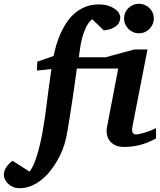

<svg xmlns="http://www.w3.org/2000/svg" viewBox="-150 -760 842 1009"><path d="M669.9 -32.2Q647.5 -20 626.5 -11.7Q605.5 -3.4 585 2Q564.5 7.3 543.7 9.8Q522.9 12.2 501 12.2Q473.6 12.2 455.1 2.9Q436.5 -6.3 425.8 -21Q415 -35.6 411.9 -54Q408.7 -72.3 412.1 -90.8L471.2 -399.9H253.9Q252 -385.7 248 -357.7Q244.1 -329.6 239 -293.7Q233.9 -257.8 227.8 -217.8Q221.7 -177.7 215.8 -140.6Q210 -103.5 204.6 -72.5Q199.2 -41.5 194.8 -23.9Q188.5 2.4 176.8 31.5Q165 60.5 148.4 88.6Q131.8 116.7 111.1 142.1Q90.3 167.5 65.7 186.8Q41 206.1 12.7 217.5Q-15.6 229 -46.9 229Q-68.4 229 -84 221.4Q-99.6 213.9 -109.9 203.1Q-120.1 192.4 -125 180.2Q-129.9 168 -129.9 159.2Q-129.9 139.2 -117.2 119.1Q-104.5 99.1 -84 85L5.9 142.1Q17.6 125.5 27.3 103.3Q37.1 81.1 45.2 54.4Q53.2 27.8 60.3 -2.2Q67.4 -32.2 73.2 -64Q85.9 -133.3 95.9 -217.3Q106 -301.3 120.1 -397L43.9 -389.2L45.9 -436L131.8 -465.8Q136.7 -490.7 145 -520.3Q153.3 -549.8 166.5 -580.1Q179.7 -610.4 197.8 -638.4Q215.8 -666.5 240.7 -688.5Q265.6 -710.4 297.6 -723.6Q329.6 -736.8 370.1 -736.8Q397.9 -736.8 418.7 -730Q439.5 -723.1 453.6 -713.1Q467.8 -703.1 474.9 -691.4Q481.9 -679.7 481.9 -669.9Q481.9 -658.7 478.5 -647.7Q475.1 -636.7 465.6 -627.4Q456.1 -618.2 439.2 -610.8Q422.4 -603.5 396 -600.1L334 -659.2Q313.5 -641.1 301 -614.3Q288.6 -587.4 281.2 -558.8Q273.9 -530.3 270.5 -503.7Q267.1 -477.1 264.2 -459H404.8L555.2 -500H625L546.9 -99.1Q544.9 -90.3 544.4 -82Q543.9 -73.7 545.7 -67.4Q547.4 -61 552.2 -57.1Q557.1 -53.2 565.9 -53.2Q570.3 -53.2 582 -55.7Q593.8 -58.1 608.6 -62.5Q623.5 -66.9 639.9 -73.2Q656.2 -79.6 669.9 -86.9ZM658.2 -663.1Q658.2 -647 652.1 -632.8Q646 -618.7 635.3 -607.9Q624.5 -597.2 610.4 -591.1Q596.2 -585 580.1 -585Q564 -585 549.8 -591.1Q535.6 -597.2 524.9 -607.9Q514.2 -618.7 508.1 -632.8Q502 -647 502 -663.1Q502 -679.2 508.1 -693.4Q514.2 -707.5 524.9 -717.8Q535.6 -728 549.8 -734.1Q564 -740.2 580.1 -740.2Q596.2 -740.2 610.4 -734.1Q624.5 -728 635.3 -717.8Q646 -707.5 652.1 -693.4Q658.2 -679.2 658.2 -663.1Z"/></svg>

Font: Charis SIL APac
Style: Bold Italic
Weight: 700
Italic angle: -11°
Foundry: SIL International
Version: Version 5.000